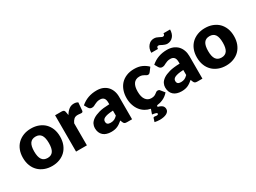

<svg xmlns="http://www.w3.org/2000/svg" viewBox="-49 -1462 3163 2374"><g transform="rotate(-30 1532.0 -275.5)"><path d="M291.5 -526.4Q351.1 -526.4 398.9 -507.8Q448.2 -488.8 482.4 -455.1Q516.6 -420.9 536.6 -371.6Q555.7 -321.8 555.7 -260.7Q555.7 -198.7 536.6 -148.9Q517.1 -99.1 482.4 -64.5Q448.2 -30.3 398.9 -11.2Q349.6 7.8 291.5 7.8Q232.4 7.8 183.6 -11.2Q133.3 -30.8 99.6 -64.5Q63.5 -100.1 44.9 -148.9Q25.4 -198.2 25.4 -260.7Q25.4 -322.3 44.9 -371.6Q63.5 -419.9 99.6 -455.1Q133.8 -488.3 183.6 -507.8Q231.4 -526.4 291.5 -526.4ZM291.5 -106.9Q344.7 -106.9 370.6 -145Q395.5 -182.6 395.5 -259.3Q395.5 -336.9 370.6 -374Q344.7 -411.6 291.5 -411.6Q236.8 -411.6 210.9 -374Q185.5 -336.9 185.5 -259.3Q185.5 -182.1 210.9 -145Q236.3 -106.9 291.5 -106.9Z M770 -481.9 777.8 -438.5Q802.2 -480.5 833.5 -504.4Q863.8 -528.3 905.3 -528.3Q940.9 -528.3 961.9 -512.2L952.1 -397.9Q950.2 -387.2 943.8 -382.8Q937.5 -378.9 928.2 -378.9Q921.9 -378.9 917.5 -379.4L904.3 -380.9Q901.9 -380.9 897.2 -381.3Q892.6 -381.8 890.1 -382.3Q885.3 -382.8 876.5 -382.8Q842.3 -382.8 822.8 -365.2Q801.8 -346.2 788.1 -314.9V0H633.3V-518.6H725.1Q737.3 -518.6 744.6 -516.6Q752.4 -514.2 757.3 -510.7Q762.2 -506.3 765.6 -499Q767.1 -494.6 770 -481.9Z M1281.7 -139.2V-210.9Q1233.9 -208.5 1205.6 -203.1Q1176.8 -197.3 1157.7 -188Q1141.1 -179.7 1133.8 -167.5Q1127 -156.2 1127 -142.6Q1127 -116.2 1141.6 -105.5Q1155.3 -94.7 1184.1 -94.7Q1213.9 -94.7 1236.3 -105Q1256.8 -114.3 1281.7 -139.2ZM1030.8 -397.9 1002.9 -446.3Q1052.2 -488.8 1107.4 -508.3Q1163.1 -528.3 1230 -528.3Q1276.9 -528.3 1314.9 -513.7Q1354 -497.1 1378.9 -471.2Q1404.8 -443.8 1418.9 -405.8Q1433.1 -367.7 1433.1 -324.2V0H1361.8Q1339.8 0 1329.1 -5.9Q1317.4 -12.2 1310.1 -30.8L1298.8 -59.6Q1277.3 -41 1261.2 -30.3Q1239.7 -15.6 1224.6 -9.3Q1203.6 0 1183.6 3.4Q1161.6 7.8 1134.8 7.8Q1098.6 7.8 1070.3 -1.5Q1042 -9.8 1021.5 -28.3Q1000.5 -46.9 989.7 -73.7Q979 -99.6 979 -134.8Q979 -163.1 992.7 -191.9Q1006.3 -219.7 1041.5 -244.6Q1076.2 -268.1 1134.3 -284.2Q1189.9 -299.3 1281.7 -301.8V-324.2Q1281.7 -370.1 1263.2 -390.1Q1244.6 -410.2 1210 -410.2Q1184.1 -410.2 1165 -403.8Q1146.5 -397.5 1133.8 -390.6Q1115.2 -380.9 1106.9 -377Q1094.7 -371.1 1075.7 -371.1Q1059.6 -371.1 1048.8 -378.9Q1037.1 -387.7 1030.8 -397.9Z M1912.6 -136.7 1957.5 -81.1Q1937.5 -57.6 1918 -43.9Q1896.5 -27.8 1875.5 -18.6Q1848.6 -6.8 1831.5 -2.9Q1807.1 3.4 1787.1 5.4L1782.2 24.9Q1804.2 30.3 1821.8 39.1Q1837.4 46.9 1847.2 56.6Q1856 65.9 1859.9 78.1Q1863.8 89.8 1863.8 102.1Q1863.8 119.6 1854.5 133.3Q1844.2 148.4 1827.1 157.7Q1809.1 167.5 1785.2 172.4Q1756.8 178.2 1730 178.2Q1711.9 178.2 1692.4 175.8Q1674.8 173.8 1655.8 169.9L1669.9 123.5Q1672.9 109.9 1687 109.9Q1694.8 109.9 1701.7 111.3Q1707.5 113.3 1719.2 113.3Q1731.9 113.3 1737.3 108.9Q1743.2 104 1743.2 99.1Q1743.2 88.4 1728 83Q1709 76.7 1675.8 72.3L1699.7 3.9Q1657.7 -3.9 1623.5 -24.4Q1586.9 -46.4 1561.5 -79.1Q1534.7 -113.3 1520 -158.7Q1504.4 -202.6 1504.4 -260.7Q1504.4 -317.9 1521.5 -365.7Q1538.6 -415 1570.8 -450.2Q1603 -485.4 1651.9 -505.9Q1700.2 -526.4 1763.7 -526.4Q1825.7 -526.4 1870.6 -506.8Q1918.5 -485.8 1953.6 -450.2L1912.6 -395.5Q1905.8 -387.2 1898.9 -381.8Q1892.6 -377 1880.4 -377Q1869.1 -377 1859.9 -382.3Q1856 -384.3 1848.1 -389.2Q1840.3 -394 1838.9 -395Q1825.7 -402.8 1812 -407.2Q1794.9 -412.6 1773.4 -412.6Q1746.1 -412.6 1724.6 -401.9Q1702.6 -391.1 1689.9 -372.1Q1676.3 -351.6 1669.9 -324.7Q1663.6 -297.4 1663.6 -260.7Q1663.6 -185.1 1692.4 -146Q1721.2 -106 1771.5 -106Q1797.9 -106 1814.5 -112.8Q1827.6 -118.2 1840.8 -127.9Q1842.8 -129.4 1850.1 -135Q1857.4 -140.6 1861.3 -143.1Q1870.6 -149.9 1884.3 -149.9Q1902.8 -149.9 1912.6 -136.7Z M2286.1 -139.2V-210.9Q2238.3 -208.5 2210 -203.1Q2181.2 -197.3 2162.1 -188Q2145.5 -179.7 2138.2 -167.5Q2131.3 -156.2 2131.3 -142.6Q2131.3 -116.2 2146 -105.5Q2159.7 -94.7 2188.5 -94.7Q2218.3 -94.7 2240.7 -105Q2261.2 -114.3 2286.1 -139.2ZM2035.2 -397.9 2007.3 -446.3Q2056.6 -488.8 2111.8 -508.3Q2167.5 -528.3 2234.4 -528.3Q2281.2 -528.3 2319.3 -513.7Q2358.4 -497.1 2383.3 -471.2Q2409.2 -443.8 2423.3 -405.8Q2437.5 -367.7 2437.5 -324.2V0H2366.2Q2344.2 0 2333.5 -5.9Q2321.8 -12.2 2314.5 -30.8L2303.2 -59.6Q2281.7 -41 2265.6 -30.3Q2244.1 -15.6 2229 -9.3Q2208 0 2188 3.4Q2166 7.8 2139.2 7.8Q2103 7.8 2074.7 -1.5Q2046.4 -9.8 2025.9 -28.3Q2004.9 -46.9 1994.1 -73.7Q1983.4 -99.6 1983.4 -134.8Q1983.4 -163.1 1997.1 -191.9Q2010.7 -219.7 2045.9 -244.6Q2080.6 -268.1 2138.7 -284.2Q2194.3 -299.3 2286.1 -301.8V-324.2Q2286.1 -370.1 2267.6 -390.1Q2249 -410.2 2214.4 -410.2Q2188.5 -410.2 2169.4 -403.8Q2150.9 -397.5 2138.2 -390.6Q2119.6 -380.9 2111.3 -377Q2099.1 -371.1 2080.1 -371.1Q2064 -371.1 2053.2 -378.9Q2041.5 -387.7 2035.2 -397.9ZM2273.9 -693.4Q2285.6 -693.4 2293.5 -700.2Q2300.8 -706.1 2300.8 -726.6H2395Q2395 -697.3 2386.2 -669.9Q2377.4 -644 2361.8 -627Q2345.7 -608.9 2325.2 -599.6Q2303.2 -589.8 2279.8 -589.8Q2262.7 -589.8 2245.1 -596.2Q2231.4 -600.6 2215.8 -608.4Q2214.4 -609.4 2190.9 -621.6Q2179.2 -627 2170.9 -627Q2158.2 -627 2151.9 -620.6Q2145 -613.8 2145 -592.8H2049.8Q2049.8 -624 2058.6 -649.9Q2067.4 -674.3 2083.5 -692.9Q2101.1 -712.9 2119.6 -721.2Q2140.1 -730.5 2165 -730.5Q2182.1 -730.5 2199.7 -725.1Q2212.4 -720.7 2229.5 -711.9Q2247.1 -703.1 2254.4 -699.7Q2266.1 -693.4 2273.9 -693.4Z M2774.9 -526.4Q2834.5 -526.4 2882.3 -507.8Q2931.6 -488.8 2965.8 -455.1Q3000 -420.9 3020 -371.6Q3039.1 -321.8 3039.1 -260.7Q3039.1 -198.7 3020 -148.9Q3000.5 -99.1 2965.8 -64.5Q2931.6 -30.3 2882.3 -11.2Q2833 7.8 2774.9 7.8Q2715.8 7.8 2667 -11.2Q2616.7 -30.8 2583 -64.5Q2546.9 -100.1 2528.3 -148.9Q2508.8 -198.2 2508.8 -260.7Q2508.8 -322.3 2528.3 -371.6Q2546.9 -419.9 2583 -455.1Q2617.2 -488.3 2667 -507.8Q2714.8 -526.4 2774.9 -526.4ZM2774.9 -106.9Q2828.1 -106.9 2854 -145Q2878.9 -182.6 2878.9 -259.3Q2878.9 -336.9 2854 -374Q2828.1 -411.6 2774.9 -411.6Q2720.2 -411.6 2694.3 -374Q2668.9 -336.9 2668.9 -259.3Q2668.9 -182.1 2694.3 -145Q2719.7 -106.9 2774.9 -106.9Z"/></g></svg>

Font: Lato-ExtraBold
Style: Regular
Weight: 500
Designer: Lukasz Dziedzic with Adam Twardoch and Botio Nikoltchev
Foundry: tyPoland Lukasz Dziedzic
Version: ""